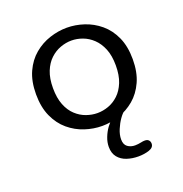

<svg xmlns="http://www.w3.org/2000/svg" viewBox="-126 -599 870 915"><g transform="rotate(-20 309.5 -141.0)"><path d="M310 10.5Q266.5 10.5 223 -3.8Q179.5 -18 143.5 -48.2Q107.5 -78.5 86 -126Q64.5 -173.5 64.5 -239Q64.5 -304.5 86 -351.8Q107.5 -399 143.5 -429Q179.5 -459 223 -473.2Q266.5 -487.5 310 -487.5Q353.5 -487.5 396.8 -473.2Q440 -459 476 -429Q512 -399 533.5 -351.8Q555 -304.5 555 -239Q555 -173.5 533.5 -126Q512 -78.5 476 -48.2Q440 -18 396.8 -3.8Q353.5 10.5 310 10.5ZM310 -55Q338 -55 366 -65Q394 -75 417.2 -96.8Q440.5 -118.5 454.8 -153.8Q469 -189 469 -239Q469 -288.5 454.8 -323.2Q440.5 -358 417.2 -380Q394 -402 366 -412.2Q338 -422.5 310 -422.5Q282 -422.5 253.8 -412.2Q225.5 -402 202 -380Q178.5 -358 164.5 -323.2Q150.5 -288.5 150.5 -239Q150.5 -189 164.5 -153.8Q178.5 -118.5 202 -96.8Q225.5 -75 253.8 -65Q282 -55 310 -55ZM422.5 206Q391.5 206 364.5 197Q337.5 188 321 167.8Q304.5 147.5 304.5 115Q304.5 91.5 313.8 67.8Q323 44 337.2 24.2Q351.5 4.5 367 -8Q382.5 -20.5 394.5 -21.5H433.5Q422 -14 407.8 6.2Q393.5 26.5 382.8 52.2Q372 78 372 101.5Q372 128 387.8 139.5Q403.5 151 425.5 151Q432.5 151 441 150Q449.5 149 456 147.5Q461.5 146 466.8 145.5Q472 145 476 145Q489 145 495.5 152Q502 159 502 169.5Q502 189.5 477.2 197.8Q452.5 206 422.5 206Z"/></g></svg>

Font: Sono Monospace
Style: Regular
Weight: 400
Designer: Tyler Finck
Foundry: Tyler Finck
Version: Version 2.112